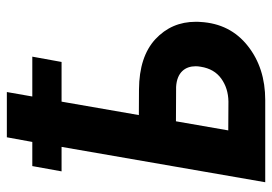

<svg xmlns="http://www.w3.org/2000/svg" viewBox="-142 -688 829 586"><g transform="rotate(-90 273.0 -394.5)"><path d="M393.6 -710.9H272L285.6 -788.6H147.5L133.3 -710.9H59.6L43.5 -621.6H118.2L10.3 0H254.4C256.8 0 259.3 0 261.2 0C326.2 0 381.3 -17.6 426.3 -53.2C471.7 -88.9 496.1 -137.2 499.5 -197.8C500 -202.6 500 -207.5 500 -212.4C500 -261.2 482.4 -302.2 446.8 -335.4C411.1 -368.2 360.4 -384.8 293.5 -385.3L215.3 -385.7L256.3 -621.6H377.4ZM301.3 -272C346.2 -269.5 364.3 -243.7 364.3 -212.4C364.3 -207.5 363.8 -202.1 362.8 -196.8C358.4 -168.9 346.2 -148.4 326.7 -134.3C307.1 -120.1 283.7 -112.8 256.8 -112.3L168.5 -112.8L196.3 -272.5Z"/></g></svg>

Font: Roboto
Style: Bold Italic
Weight: 700
Italic angle: -12°
Designer: Google
Version: Version 2.137; 2017